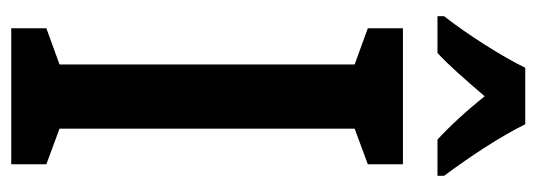

<svg xmlns="http://www.w3.org/2000/svg" viewBox="-334 -644 977 350"><g transform="rotate(90 155.0 -468.5)"><path d="M206 -937H103C84 -897 42 -831 9 -789V-777H76C97 -796 125 -828 155 -863C183 -828 210 -799 234 -777H300V-789C265 -836 228 -892 206 -937ZM279 0V-64L214 -88V-626L279 -650V-714H31V-650L97 -626V-88L31 -64V0Z"/></g></svg>

Font: Noto Sans Myanmar ExtraCondensed SemiBold
Style: Regular
Weight: 600
Width: 2
Designer: Monotype Design Team
Foundry: Monotype Imaging Inc.
Version: Version 2.107